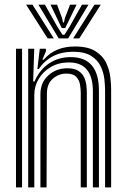

<svg xmlns="http://www.w3.org/2000/svg" viewBox="-20 -811 548 831"><path d="M434.8 0V-420.5Q434.8 -440 431.8 -467.9Q428.8 -495.8 416.1 -523.1Q403.5 -550.5 375 -568.8Q346.5 -587 295.8 -587Q199.5 -587 147.8 -512.5H141.8L152.2 -600H178.5L179 -589.8L163.5 -552.8H169.2Q195 -582.5 228.5 -596.1Q262 -609.8 304 -609.8Q361.5 -609.8 393.6 -589.1Q425.8 -568.5 440 -537.9Q454.2 -507.2 457.6 -476.5Q461 -445.8 461 -425.5V0ZM49.2 0V-600H75.5V0ZM102 0V-600H128.2L123.5 -458.5H129.5Q151.5 -509.5 192.9 -536.9Q234.2 -564.2 287.8 -563.8Q408.2 -562.8 408.2 -418.8V0H382V-415.5Q382 -540.8 278.2 -540.8Q234 -540.8 200.2 -521.1Q166.5 -501.5 147.5 -469.6Q128.5 -437.8 128.5 -401.2V0ZM155 0V-403.5Q155 -453.8 189 -484.6Q223 -515.5 271.5 -515.5Q302.2 -515.5 319.4 -504.2Q336.5 -493 344.2 -476Q352 -459 353.9 -441.2Q355.8 -423.5 355.8 -410.5V0H329.5V-409Q329.5 -425 326.4 -444.5Q323.2 -464 310.2 -478.2Q297.2 -492.5 267.8 -492.5Q234 -492.5 208.5 -470.2Q183 -448 183 -406.2L181.5 0ZM93 -790.8H120.5L212.8 -644.8H186.2ZM146.2 -790.8H174.5L227.2 -697.2L250.2 -660.8H259.2L282 -697L334.8 -790.8H363L275 -644.8H234.2ZM198.5 -790.8H227L248.5 -733.2L252.5 -713.8H256.8L261 -733.2L283.2 -790.8H311.5L276.5 -719L262.2 -689.5H247.2L233 -719ZM388.8 -790.8H416.2L323.2 -644.8H296.5Z"/></svg>

Font: Big Shoulders Inline Text ExtraBold
Style: Regular
Weight: 800
Designer: Patric King
Foundry: XO Type Co
Version: Version 1.000